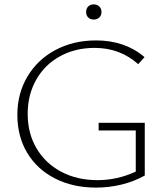

<svg xmlns="http://www.w3.org/2000/svg" viewBox="-20 -848 760 874"><path d="M372 -793Q372 -809 381.5 -818.5Q391 -828 407 -828Q422 -828 432 -818.5Q442 -809 442 -793Q442 -778 432 -768.5Q422 -759 407 -759Q391 -759 381.5 -768.5Q372 -778 372 -793ZM639 -289V-49Q591 -22 534 -8Q477 6 417 6Q312 6 230.5 -35.5Q149 -77 104 -152Q59 -227 59 -325Q59 -423 105.5 -500.5Q152 -578 233.5 -621Q315 -664 417 -664Q549 -664 638 -588L609 -556Q526 -630 411 -630Q322 -630 252.5 -591.5Q183 -553 144.5 -484.5Q106 -416 106 -330Q106 -241 146.5 -172.5Q187 -104 259 -66Q331 -28 424 -28Q515 -28 598 -67V-254H429V-289Z"/></svg>

Font: Ysabeau SC Light
Style: Regular
Weight: 300
Designer: Christian Thalmann (Catharsis Fonts)
Version: Version 0.003